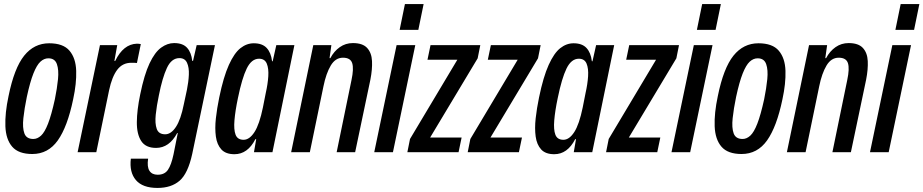

<svg xmlns="http://www.w3.org/2000/svg" viewBox="-20 -749 4545 945"><path d="M139 9Q71 9 40 -27Q9 -63 6.5 -127.5Q4 -192 22 -276Q50 -414 99 -475Q148 -536 222 -536Q291 -536 322 -499.5Q353 -463 355 -400.5Q357 -338 340 -260Q312 -125 264.5 -58Q217 9 139 9ZM144 -65Q164 -65 182 -81.5Q200 -98 216.5 -140.5Q233 -183 250 -260Q261 -314 265.5 -359.5Q270 -405 260 -433.5Q250 -462 218 -462Q197 -462 179 -445.5Q161 -429 144.5 -387.5Q128 -346 112 -272Q100 -214 95 -167Q90 -120 100 -92.5Q110 -65 144 -65Z M362 0 472 -527H557L543 -449H547Q587 -532 654 -534Q659 -534 663.5 -533.5Q668 -533 673 -532L654 -439Q646 -440 639.5 -440Q633 -440 626 -440Q583 -440 557 -405.5Q531 -371 517 -305L454 0Z M755 176Q682 176 649 137.5Q616 99 624 32H709Q703 72 715.5 91.5Q728 111 756 111Q790 111 806.5 87Q823 63 834 11L855 -94H852Q813 -21 748 -21Q697 -21 675 -55Q653 -89 653.5 -148Q654 -207 670 -284Q690 -382 716 -437Q742 -492 773 -514.5Q804 -537 837 -537Q880 -537 901 -513.5Q922 -490 926 -450L930 -449L948 -527H1038L926 9Q905 105 864 140.5Q823 176 755 176ZM793 -88Q822 -88 846 -124.5Q870 -161 885 -237L900 -307Q908 -346 909.5 -381.5Q911 -417 900.5 -440Q890 -463 863 -463Q824 -463 801.5 -414.5Q779 -366 762 -280Q751 -228 746.5 -184.5Q742 -141 751.5 -114.5Q761 -88 793 -88Z M1134 10Q1091 10 1069.5 -13.5Q1048 -37 1042.5 -77Q1037 -117 1042.5 -166.5Q1048 -216 1059 -269Q1080 -371 1106.5 -429.5Q1133 -488 1163.5 -512Q1194 -536 1229 -536Q1271 -536 1292.5 -513Q1314 -490 1319 -448L1322 -447L1340 -527H1429L1321 0H1230L1241 -64H1237Q1199 10 1134 10ZM1179 -61Q1208 -61 1232.5 -99Q1257 -137 1274 -220L1288 -291Q1298 -335 1300.5 -373.5Q1303 -412 1293 -436Q1283 -460 1255 -460Q1218 -460 1194.5 -412Q1171 -364 1151 -266Q1138 -204 1134 -157.5Q1130 -111 1139.5 -86Q1149 -61 1179 -61Z M1413 0 1522 -527H1611L1602 -463H1606Q1624 -497 1652.5 -517Q1681 -537 1717 -537Q1765 -537 1787 -513Q1809 -489 1811 -448.5Q1813 -408 1803 -357L1728 0H1637L1710 -355Q1722 -411 1713.5 -438Q1705 -465 1668 -465Q1631 -465 1608 -426.5Q1585 -388 1572 -324L1505 0Z M1947 -602 1973 -729H2065L2039 -602ZM1822 0 1932 -527H2024L1914 0Z M1985 0 1998 -65 2231 -455H2084L2099 -527H2344L2331 -462L2097 -72H2252L2237 0Z M2282 0 2295 -65 2528 -455H2381L2396 -527H2641L2628 -462L2394 -72H2549L2534 0Z M2708 10Q2665 10 2643.5 -13.5Q2622 -37 2616.5 -77Q2611 -117 2616.5 -166.5Q2622 -216 2633 -269Q2654 -371 2680.5 -429.5Q2707 -488 2737.5 -512Q2768 -536 2803 -536Q2845 -536 2866.5 -513Q2888 -490 2893 -448L2896 -447L2914 -527H3003L2895 0H2804L2815 -64H2811Q2773 10 2708 10ZM2753 -61Q2782 -61 2806.5 -99Q2831 -137 2848 -220L2862 -291Q2872 -335 2874.5 -373.5Q2877 -412 2867 -436Q2857 -460 2829 -460Q2792 -460 2768.5 -412Q2745 -364 2725 -266Q2712 -204 2708 -157.5Q2704 -111 2713.5 -86Q2723 -61 2753 -61Z M2963 0 2976 -65 3209 -455H3062L3077 -527H3322L3309 -462L3075 -72H3230L3215 0Z M3410 -602 3436 -729H3528L3502 -602ZM3285 0 3395 -527H3487L3377 0Z M3630 9Q3562 9 3531 -27Q3500 -63 3497.5 -127.5Q3495 -192 3513 -276Q3541 -414 3590 -475Q3639 -536 3713 -536Q3782 -536 3813 -499.5Q3844 -463 3846 -400.5Q3848 -338 3831 -260Q3803 -125 3755.5 -58Q3708 9 3630 9ZM3635 -65Q3655 -65 3673 -81.5Q3691 -98 3707.5 -140.5Q3724 -183 3741 -260Q3752 -314 3756.5 -359.5Q3761 -405 3751 -433.5Q3741 -462 3709 -462Q3688 -462 3670 -445.5Q3652 -429 3635.5 -387.5Q3619 -346 3603 -272Q3591 -214 3586 -167Q3581 -120 3591 -92.5Q3601 -65 3635 -65Z M3853 0 3962 -527H4051L4042 -463H4046Q4064 -497 4092.5 -517Q4121 -537 4157 -537Q4205 -537 4227 -513Q4249 -489 4251 -448.5Q4253 -408 4243 -357L4168 0H4077L4150 -355Q4162 -411 4153.5 -438Q4145 -465 4108 -465Q4071 -465 4048 -426.5Q4025 -388 4012 -324L3945 0Z M4387 -602 4413 -729H4505L4479 -602ZM4262 0 4372 -527H4464L4354 0Z"/></svg>

Font: Mona Sans Condensed Medium
Style: Italic
Weight: 500
Width: 3
Italic angle: -11.7°
Designer: Deni Anggara
Foundry: GitHub
Version: Version 1.001; ttfautohint (v1.8.4.7-5d5b);gftools[0.9.31]